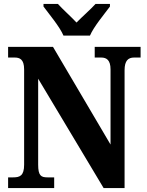

<svg xmlns="http://www.w3.org/2000/svg" viewBox="-20 -951 741 971"><path d="M301 -771H435C454 -816 508 -880 536 -918V-931H463C442 -907 394 -865 367 -837C341 -865 294 -907 273 -931H200V-918C228 -880 282 -816 301 -771ZM21 0H254V-54H220C188 -54 173 -62 173 -118V-553L504 0H610V-596C610 -645 629 -660 658 -660H691V-714H459V-660H492C519 -660 539 -647 539 -600V-220L248 -714H21V-660H54C79 -660 102 -652 102 -600V-118C102 -62 80 -54 47 -54H21Z"/></svg>

Font: Noto Serif Sinhala Condensed ExtraBold
Style: Regular
Weight: 800
Width: 3
Designer: Jelle Bosma - Monotype Design Team
Foundry: Monotype Imaging Inc.
Version: Version 2.007